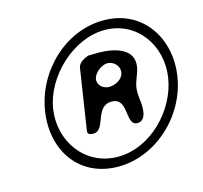

<svg xmlns="http://www.w3.org/2000/svg" viewBox="-103 -821 990 936"><g transform="rotate(-15 392.0 -353.0)"><path d="M107 -353C77 -162 186 1 383 1C576 1 745 -160 774 -350C803 -538 692 -707 496 -707C300 -707 136 -543 107 -353ZM148 -354C172 -509 329 -660 489 -660C652 -660 753 -512 729 -356C705 -198 560 -46 394 -46C230 -46 123 -193 148 -354ZM432 -314C520 -314 464 -180 528 -180C555 -180 566 -204 569 -226C576 -269 560 -308 567 -350C572 -383 591 -413 596 -446C611 -540 504 -561 430 -561C423 -561 388 -560 380 -560C361 -553 330 -539 326 -513L279 -207C276 -188 294 -186 307 -186C371 -186 345 -314 432 -314ZM387 -440C392 -470 431 -500 460 -500C492 -500 520 -471 515 -440C510 -405 471 -386 439 -386C411 -386 382 -409 387 -440Z"/></g></svg>

Font: Asimov Print
Style: Regular
Weight: 500
Designer: Google
Version: Version 2.000980: 2014